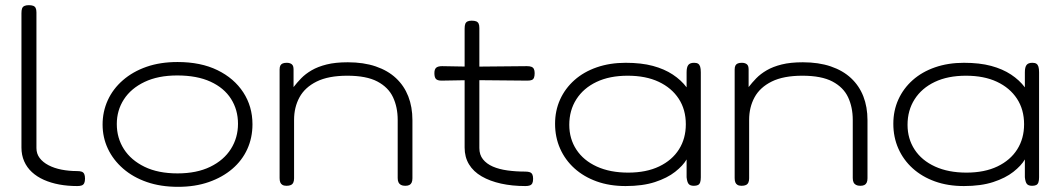

<svg xmlns="http://www.w3.org/2000/svg" viewBox="-20 -709 4104 743"><path d="M279 11Q242 11 209.5 5Q177 -1 150 -13Q123 -25 103.5 -43Q84 -61 73.5 -85Q63 -109 63 -138V-658Q63 -670 65.5 -676.5Q68 -683 74.5 -686Q81 -689 91 -689Q102 -689 108.5 -686.5Q115 -684 118 -678Q121 -672 121 -661V-136Q121 -114 133.5 -97.5Q146 -81 168 -69.5Q190 -58 218.5 -52.5Q247 -47 278 -47Q290 -47 296.5 -44.5Q303 -42 306 -35.5Q309 -29 309 -18Q309 -7 306 -0.5Q303 6 296.5 8.5Q290 11 279 11Z M669 14Q602 14 548.5 -4.5Q495 -23 456.5 -56.5Q418 -90 397.5 -133.5Q377 -177 377 -227Q377 -277 397 -321Q417 -365 455.5 -398.5Q494 -432 547 -450.5Q600 -469 667 -469Q757 -469 821.5 -437.5Q886 -406 921.5 -351.5Q957 -297 957 -228Q957 -176 937 -132Q917 -88 879 -55.5Q841 -23 788 -4.5Q735 14 669 14ZM667 -38Q741 -38 793.5 -63.5Q846 -89 873.5 -132.5Q901 -176 901 -230Q901 -284 874 -326.5Q847 -369 794.5 -393Q742 -417 666 -417Q592 -417 539.5 -392Q487 -367 459.5 -324.5Q432 -282 432 -229Q432 -175 459.5 -132Q487 -89 539.5 -63.5Q592 -38 667 -38Z M1089 10Q1079 10 1073 6.5Q1067 3 1064.5 -3.5Q1062 -10 1062 -20V-440Q1062 -450 1065 -455.5Q1068 -461 1074 -463.5Q1080 -466 1090 -466Q1096 -466 1101 -464.5Q1106 -463 1109.5 -460Q1113 -457 1114.5 -452Q1116 -447 1116 -440V-372Q1129 -389 1145.5 -406Q1162 -423 1186 -437Q1210 -451 1244 -459.5Q1278 -468 1326 -468Q1387 -468 1434 -452Q1481 -436 1512.5 -406.5Q1544 -377 1560 -336Q1576 -295 1576 -244V-19Q1576 -9 1573 -2.5Q1570 4 1564 7Q1558 10 1548 10Q1538 10 1531.5 6.5Q1525 3 1522 -3.5Q1519 -10 1519 -20V-245Q1519 -294 1501 -332.5Q1483 -371 1440.5 -393.5Q1398 -416 1324 -416Q1251 -416 1205.5 -393.5Q1160 -371 1139 -332.5Q1118 -294 1118 -245V-19Q1118 -9 1115 -2.5Q1112 4 1105.5 7Q1099 10 1089 10Z M2013 11Q1962 11 1919 1.5Q1876 -8 1844 -26.5Q1812 -45 1795 -73Q1778 -101 1778 -138V-598Q1778 -610 1780.5 -616.5Q1783 -623 1789 -626Q1795 -629 1805 -629Q1816 -629 1822.5 -626.5Q1829 -624 1832 -618Q1835 -612 1835 -601V-136Q1835 -110 1849 -92.5Q1863 -75 1887 -64.5Q1911 -54 1943.5 -49.5Q1976 -45 2012 -45Q2024 -45 2030.5 -42.5Q2037 -40 2040 -34Q2043 -28 2043 -17Q2043 -6 2040 0Q2037 6 2030.5 8.5Q2024 11 2013 11ZM1691 -453 1805 -451 2019 -453Q2030 -453 2036.5 -450.5Q2043 -448 2046 -442Q2049 -436 2049 -426Q2049 -415 2046.5 -408.5Q2044 -402 2038 -399.5Q2032 -397 2021 -397L1805 -399L1689 -397Q1673 -397 1667 -403.5Q1661 -410 1661 -426Q1661 -441 1668 -447Q1675 -453 1691 -453Z M2665 10Q2651 10 2645 3Q2639 -4 2637 -23V-92Q2623 -68 2592.5 -44Q2562 -20 2514.5 -4.5Q2467 11 2401 11Q2339 11 2289 -7Q2239 -25 2203 -57.5Q2167 -90 2147.5 -134Q2128 -178 2128 -230Q2128 -281 2147.5 -324Q2167 -367 2203 -399Q2239 -431 2289.5 -448.5Q2340 -466 2401 -466Q2462 -466 2506.5 -454Q2551 -442 2583.5 -420.5Q2616 -399 2637 -371V-429Q2637 -449 2643.5 -457.5Q2650 -466 2666 -466Q2676 -466 2681.5 -462.5Q2687 -459 2689.5 -451Q2692 -443 2692 -429V-23Q2692 -11 2689.5 -3.5Q2687 4 2681 7Q2675 10 2665 10ZM2411 -41Q2481 -41 2531 -65Q2581 -89 2607.5 -131Q2634 -173 2634 -228Q2634 -285 2606.5 -327Q2579 -369 2529 -392.5Q2479 -416 2409 -416Q2339 -416 2288.5 -392Q2238 -368 2210.5 -325Q2183 -282 2183 -226Q2183 -172 2210.5 -130Q2238 -88 2289.5 -64.5Q2341 -41 2411 -41Z M2850 10Q2840 10 2834 6.5Q2828 3 2825.5 -3.5Q2823 -10 2823 -20V-440Q2823 -450 2826 -455.5Q2829 -461 2835 -463.5Q2841 -466 2851 -466Q2857 -466 2862 -464.5Q2867 -463 2870.5 -460Q2874 -457 2875.5 -452Q2877 -447 2877 -440V-372Q2890 -389 2906.5 -406Q2923 -423 2947 -437Q2971 -451 3005 -459.5Q3039 -468 3087 -468Q3148 -468 3195 -452Q3242 -436 3273.5 -406.5Q3305 -377 3321 -336Q3337 -295 3337 -244V-19Q3337 -9 3334 -2.5Q3331 4 3325 7Q3319 10 3309 10Q3299 10 3292.5 6.5Q3286 3 3283 -3.5Q3280 -10 3280 -20V-245Q3280 -294 3262 -332.5Q3244 -371 3201.5 -393.5Q3159 -416 3085 -416Q3012 -416 2966.5 -393.5Q2921 -371 2900 -332.5Q2879 -294 2879 -245V-19Q2879 -9 2876 -2.5Q2873 4 2866.5 7Q2860 10 2850 10Z M3974 10Q3960 10 3954 3Q3948 -4 3946 -23V-92Q3932 -68 3901.5 -44Q3871 -20 3823.5 -4.5Q3776 11 3710 11Q3648 11 3598 -7Q3548 -25 3512 -57.5Q3476 -90 3456.5 -134Q3437 -178 3437 -230Q3437 -281 3456.5 -324Q3476 -367 3512 -399Q3548 -431 3598.5 -448.5Q3649 -466 3710 -466Q3771 -466 3815.5 -454Q3860 -442 3892.5 -420.5Q3925 -399 3946 -371V-429Q3946 -449 3952.5 -457.5Q3959 -466 3975 -466Q3985 -466 3990.5 -462.5Q3996 -459 3998.5 -451Q4001 -443 4001 -429V-23Q4001 -11 3998.5 -3.5Q3996 4 3990 7Q3984 10 3974 10ZM3720 -41Q3790 -41 3840 -65Q3890 -89 3916.5 -131Q3943 -173 3943 -228Q3943 -285 3915.5 -327Q3888 -369 3838 -392.5Q3788 -416 3718 -416Q3648 -416 3597.5 -392Q3547 -368 3519.5 -325Q3492 -282 3492 -226Q3492 -172 3519.5 -130Q3547 -88 3598.5 -64.5Q3650 -41 3720 -41Z"/></svg>

Font: Fredoka SemiExpanded Light
Style: Regular
Weight: 300
Width: 6
Designer: Ben Nathan
Foundry: Milena B. Brandão, Ben Nathan
Version: Version 2.001